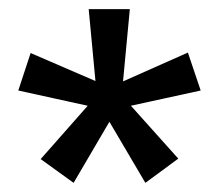

<svg xmlns="http://www.w3.org/2000/svg" viewBox="-20 -759 479 420"><path d="M212 -505 219 -543 258 -537 370 -412 298 -359ZM174 -739H264L248 -569L219 -543L190 -569ZM238 -576 391 -644 419 -561 254 -525 219 -543ZM20 -561 47 -643 202 -576 219 -543 184 -525ZM181 -538 219 -543 226 -504 141 -359 69 -411Z"/></svg>

Font: Fira Sans Variable
Style: Regular
Weight: 400
Designer: Carrois Corporate & Edenspiekermann AG
Foundry: Carrois Corporate GbR & Edenspiekermann AG
Version: Version 4.202